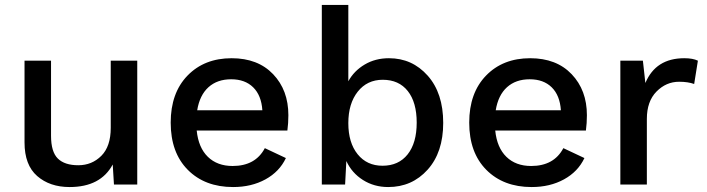

<svg xmlns="http://www.w3.org/2000/svg" viewBox="-20 -745 2855 775"><path d="M261 10Q181 10 130 -34.5Q79 -79 79 -170V-500H186V-197Q186 -132 213.5 -105Q241 -78 296 -78Q351 -78 389 -116Q427 -154 427 -229V-500H534V0H440L435 -81Q386 10 261 10Z M1144 -280Q1144 -248 1140 -218H774Q781 -149 819 -112Q857 -75 919 -75Q1011 -75 1049 -147L1134 -107Q1108 -52 1051.5 -21Q995 10 921 10Q807 10 738 -59.5Q669 -129 669 -250Q669 -370 737 -440Q805 -510 915 -510Q1021 -510 1082.5 -445.5Q1144 -381 1144 -280ZM776 -300H1039Q1035 -360 1002 -392.5Q969 -425 913 -425Q857 -425 821.5 -393Q786 -361 776 -300Z M1550 -510Q1644 -510 1706.5 -439.5Q1769 -369 1769 -249Q1769 -130 1706 -60Q1643 10 1547 10Q1490 10 1445 -18.5Q1400 -47 1378 -95L1373 0H1279V-725H1386V-417Q1409 -459 1452 -484.5Q1495 -510 1550 -510ZM1524 -76Q1589 -76 1625.5 -122Q1662 -168 1662 -250Q1662 -332 1626 -377.5Q1590 -423 1525 -423Q1462 -423 1424 -375Q1386 -327 1386 -248Q1386 -169 1423.5 -122.5Q1461 -76 1524 -76Z M2349 -280Q2349 -248 2345 -218H1979Q1986 -149 2024 -112Q2062 -75 2124 -75Q2216 -75 2254 -147L2339 -107Q2313 -52 2256.5 -21Q2200 10 2126 10Q2012 10 1943 -59.5Q1874 -129 1874 -250Q1874 -370 1942 -440Q2010 -510 2120 -510Q2226 -510 2287.5 -445.5Q2349 -381 2349 -280ZM1981 -300H2244Q2240 -360 2207 -392.5Q2174 -425 2118 -425Q2062 -425 2026.5 -393Q1991 -361 1981 -300Z M2484 0V-500H2575L2585 -410Q2627 -510 2742 -510Q2777 -510 2797 -500L2782 -406Q2757 -415 2721 -415Q2669 -415 2630 -375.5Q2591 -336 2591 -265V0Z"/></svg>

Font: Elaine Sans Medium
Style: Regular
Weight: 500
Designer: Wei Huang
Foundry: Wei Huang
Version: Version 2.001;December 24, 2019;FontCreator 12.0.0.2547 64-b